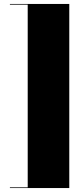

<svg xmlns="http://www.w3.org/2000/svg" viewBox="-20 -800 424 970"><path d="M120 150V-780H330V150ZM30 150V146.5H330V150ZM30 -776.5V-780H330V-776.5Z"/></svg>

Font: Bodoni Moda 48pt Black
Style: Regular
Weight: 900
Designer: Owen Earl
Foundry: indestructible type
Version: Version 2.004